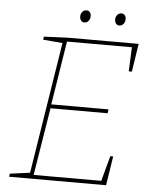

<svg xmlns="http://www.w3.org/2000/svg" viewBox="-57 -878 730 925"><g transform="rotate(5 308.5 -415.5)"><path d="M130 -687 247 -692H588L567 -556H552L557 -673H243L194 -365H471L468 -346H192L139 -19H466L499 -141H513L491 0H22L24 -15L121 -28L222 -664L128 -672ZM296 -799Q296 -813 304 -822Q312 -831 324 -831Q334 -831 340 -824Q346 -817 346 -805Q346 -791 338 -781.5Q330 -772 318 -772Q308 -772 302 -779.5Q296 -787 296 -799ZM465 -799Q465 -813 473 -822Q481 -831 493 -831Q503 -831 509 -824Q515 -817 515 -805Q515 -791 507 -781.5Q499 -772 487 -772Q477 -772 471 -779.5Q465 -787 465 -799Z"/></g></svg>

Font: Bitter Pro Thin
Style: Italic
Weight: 250
Italic angle: -9°
Designer: Sol Matas, and Bitter project Authors
Foundry: Sol Matas
Version: Version 1.010